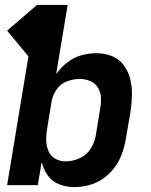

<svg xmlns="http://www.w3.org/2000/svg" viewBox="-20 -755 616 783"><path d="M282 8Q312 8 343 0Q374 -8 401 -27Q428 -46 447.5 -72.5Q467 -99 477.5 -128.5Q488 -158 493 -188L512 -298Q517 -332 518 -365.5Q519 -399 511.5 -430.5Q504 -462 485.5 -488Q467 -514 437 -526Q407 -538 373 -538Q342 -538 311.5 -529.5Q281 -521 254.5 -500.5Q228 -480 209 -453L256 -735H131L9 -630L96 -525L9 0H134L150 -94Q157 -65 174.5 -40Q192 -15 221 -3.5Q250 8 282 8ZM248 -97Q224 -97 205 -108Q186 -119 177.5 -139.5Q169 -160 168.5 -183Q168 -206 172 -229L190 -339Q194 -365 210 -389Q226 -413 252.5 -423Q279 -433 305 -433Q327 -433 347 -425Q367 -417 378.5 -399Q390 -381 391.5 -359.5Q393 -338 389 -315L371 -205Q367 -177 350.5 -150Q334 -123 305.5 -110Q277 -97 248 -97Z"/></svg>

Font: Iosevka Sparkle
Style: Bold Italic
Weight: 700
Italic angle: -9°
Designer: Belleve Invis
Foundry: Belleve Invis
Version: Version 4.5.0; ttfautohint (v1.8.3)